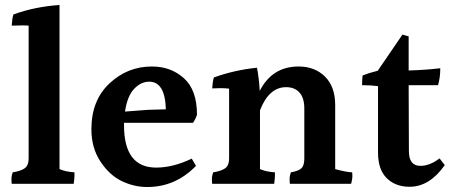

<svg xmlns="http://www.w3.org/2000/svg" viewBox="-20 -785 1825 771"><path d="M279 -93Q279 -89 279 -79Q279 -69 276 -47H27Q26 -54 26 -66.5Q26 -79 31 -93Q64 -98 79.5 -109.5Q95 -121 95 -148V-682Q86 -683 69 -683Q52 -683 27 -682Q29 -713 34 -727Q119 -758 219 -765V-106Q244 -95 279 -93Z M579 -457Q546 -457 518.5 -428Q491 -399 482 -337L575 -344L646 -346Q643 -457 579 -457ZM478 -292V-282Q478 -112 607 -112Q675 -112 750 -148L767 -119Q685 -34 571 -34Q519 -34 469.5 -57.5Q420 -81 383.5 -136Q347 -191 347 -266Q347 -382 419.5 -450Q492 -518 590 -518Q666 -518 718.5 -471Q771 -424 771 -324Q765 -306 755 -292Z M1326 -363V-106Q1369 -94 1394 -93Q1395 -88 1395 -76.5Q1395 -65 1390 -47H1144Q1143 -54 1143 -66.5Q1143 -79 1148 -93Q1178 -98 1190 -109Q1202 -120 1202 -148V-349Q1202 -392 1182.5 -413.5Q1163 -435 1129 -435Q1060 -435 1024 -342V-106Q1049 -95 1084 -93Q1084 -89 1084 -79Q1084 -69 1081 -47H832Q831 -54 831 -66.5Q831 -79 836 -93Q869 -98 884.5 -109.5Q900 -121 900 -148V-429Q884 -431 866.5 -431Q849 -431 832 -430Q834 -460 839 -474Q922 -504 1012 -513Q1020 -472 1023 -420Q1073 -518 1179 -518Q1244 -518 1285 -477.5Q1326 -437 1326 -363Z M1625 -35Q1568 -35 1533 -69.5Q1498 -104 1498 -172V-439Q1470 -443 1434 -443Q1434 -464 1436 -482Q1461 -492 1497 -501L1596 -646L1621 -639V-502Q1691 -504 1748 -511Q1748 -473 1739 -443H1621L1622 -178Q1622 -119 1668 -119Q1706 -119 1745 -149L1766 -122Q1705 -35 1625 -35Z"/></svg>

Font: Halant SemiBold
Style: Regular
Weight: 600
Designer: Hitesh Malaviya (Devanagari), Satya Rajpurohit (Latin)
Foundry: Indian Type Foundry
Version: Version 1.101;PS 1.0;hotconv 1.0.78;makeotf.lib2.5.61930; tt